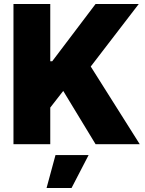

<svg xmlns="http://www.w3.org/2000/svg" viewBox="-20 -727 730 968"><path d="M47.9 -707H233.4V-418H243.2L461.9 -707H679.7L437.5 -391.6L684.6 0H461.9L298.8 -268.6L233.4 -184.6V0H47.9ZM259.8 54.7H426.8L340.8 220.7H214.8Z"/></svg>

Font: Pretendard Std Black
Style: Regular
Weight: 900
Designer: Base glyphs from Inter by Rasmus Andersson; Hangeul glyphs from Noto Sans CJK(Source Han Sans) by Jang Soo-young and Kan
Foundry: Kil Hyung-jin
Version: Version 1.309